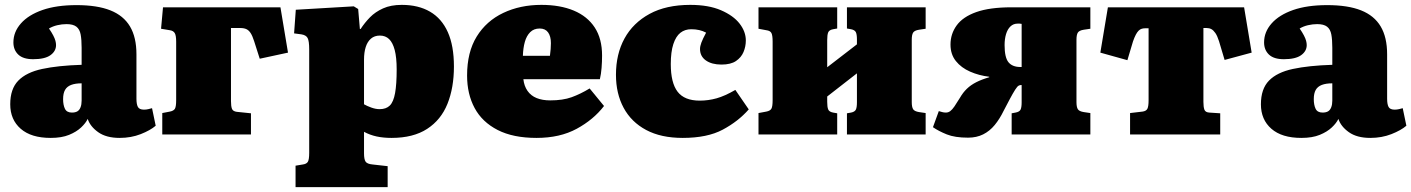

<svg xmlns="http://www.w3.org/2000/svg" viewBox="-20 -552 5792 788"><path d="M188 14Q108 14 65 -23.5Q22 -61 22 -124Q22 -187 55 -221Q88 -255 153 -269Q218 -283 315 -286V-356Q315 -389 311 -410.5Q307 -432 293.5 -442.5Q280 -453 253 -453Q234 -453 215 -448.5Q196 -444 181 -435Q192 -419 198.5 -406.5Q205 -394 207.5 -384.5Q210 -375 210 -367Q210 -342 187 -325.5Q164 -309 116 -309Q75 -309 55 -328Q35 -347 35 -378Q35 -421 66 -456Q97 -491 154.5 -511Q212 -531 294 -531Q379 -531 433 -509.5Q487 -488 513.5 -443.5Q540 -399 540 -329V-147Q540 -124 546 -113Q552 -102 571 -102Q580 -102 588.5 -104Q597 -106 604 -108L619 -36Q597 -17 557.5 -1.5Q518 14 471 14Q416 14 383 -9.5Q350 -33 340 -64Q332 -47 313 -29Q294 -11 263.5 1.5Q233 14 188 14ZM275 -90Q289 -90 297.5 -95Q306 -100 310.5 -111.5Q315 -123 315 -139V-210Q289 -210 272 -203.5Q255 -197 247 -183Q239 -169 239 -145Q239 -121 246.5 -105.5Q254 -90 275 -90Z M646 0V-88L677 -94Q693 -97 698 -106Q703 -115 703 -141V-381Q703 -407 697 -416.5Q691 -426 677 -428L641 -434L649 -522H1131L1162 -336L1046 -311L1023 -383Q1016 -405 1008.5 -416.5Q1001 -428 991 -432.5Q981 -437 966 -437H928V-137Q928 -116 932 -105.5Q936 -95 952 -93L1010 -87V0Z M1193 216V128L1223 123Q1238 121 1243.5 112Q1249 103 1249 75V-349Q1249 -384 1242.5 -396Q1236 -408 1217 -411L1187 -415L1194 -512L1432 -526L1450 -515L1457 -433H1460Q1477 -459 1498.5 -481Q1520 -503 1552 -517.5Q1584 -532 1629 -532Q1697 -532 1745 -504Q1793 -476 1818 -420Q1843 -364 1843 -279Q1843 -192 1816.5 -126Q1790 -60 1733 -23Q1676 14 1587 14Q1553 14 1525.5 8Q1498 2 1474 -11V77Q1474 102 1480.5 111.5Q1487 121 1509 123L1571 130V216ZM1538 -104Q1565 -104 1580 -119Q1595 -134 1601.5 -170Q1608 -206 1608 -267Q1608 -316 1600 -346.5Q1592 -377 1577 -391.5Q1562 -406 1539 -406Q1517 -406 1502.5 -393.5Q1488 -381 1481 -359Q1474 -337 1474 -307V-124Q1486 -117 1504 -110.5Q1522 -104 1538 -104Z M2182 14Q2086 14 2022.5 -18.5Q1959 -51 1928 -108.5Q1897 -166 1897 -242Q1897 -338 1936.5 -402Q1976 -466 2045.5 -499Q2115 -532 2202 -532Q2279 -532 2335 -508.5Q2391 -485 2421 -439Q2451 -393 2451 -324Q2451 -299 2449 -273.5Q2447 -248 2442 -227H2128Q2131 -199 2145 -179Q2159 -159 2182.5 -149.5Q2206 -140 2238 -140Q2290 -140 2326 -153Q2362 -166 2400 -189L2459 -117Q2416 -61 2347 -23.5Q2278 14 2182 14ZM2126 -323H2237Q2239 -338 2240 -350.5Q2241 -363 2241 -375Q2241 -403 2229.5 -419Q2218 -435 2195 -435Q2171 -435 2156 -420Q2141 -405 2134 -380Q2127 -355 2126 -323Z M2782 14Q2693 14 2632 -18.5Q2571 -51 2539.5 -109.5Q2508 -168 2508 -245Q2508 -330 2543 -394Q2578 -458 2646 -495Q2714 -532 2813 -532Q2888 -532 2939 -510Q2990 -488 3015.5 -455Q3041 -422 3041 -386Q3041 -361 3031.5 -338.5Q3022 -316 3000.5 -301.5Q2979 -287 2941 -287Q2901 -287 2877 -304Q2853 -321 2853 -351Q2853 -362 2858.5 -377Q2864 -392 2878 -418Q2865 -425 2850 -428.5Q2835 -432 2817 -432Q2791 -432 2772.5 -417.5Q2754 -403 2743.5 -371Q2733 -339 2733 -289Q2733 -212 2761 -175.5Q2789 -139 2852 -139Q2887 -139 2921 -148.5Q2955 -158 2998 -183L3053 -103Q3010 -54 2946.5 -20Q2883 14 2782 14Z M3093 0V-88L3125 -94Q3141 -97 3146 -106Q3151 -115 3151 -141V-381Q3151 -407 3146 -416.5Q3141 -426 3125 -428L3093 -434V-522H3416V-435L3399 -432Q3383 -429 3379 -419Q3375 -409 3375 -388V-276L3497 -370V-390Q3497 -411 3492.5 -420Q3488 -429 3473 -432L3456 -435V-522H3779V-434L3752 -430Q3733 -427 3727.5 -418Q3722 -409 3722 -389V-133Q3722 -113 3727.5 -104Q3733 -95 3752 -92L3779 -88V0H3456V-87L3473 -90Q3488 -93 3492.5 -102Q3497 -111 3497 -132V-251L3375 -156V-134Q3375 -113 3379 -103Q3383 -93 3399 -90L3416 -87V0Z M3953 13Q3899 13 3865.5 -0.5Q3832 -14 3809 -30L3833 -96Q3840 -94 3847 -92Q3854 -90 3862 -90Q3872 -90 3880 -96Q3888 -102 3897 -115Q3906 -128 3920 -151Q3932 -172 3948 -187.5Q3964 -203 3986.5 -214.5Q4009 -226 4040 -235V-237Q3998 -242 3961.5 -258Q3925 -274 3903 -301.5Q3881 -329 3881 -369Q3881 -413 3906.5 -448Q3932 -483 3987 -502.5Q4042 -522 4131 -522H4455V-434L4428 -430Q4409 -427 4403.5 -418Q4398 -409 4398 -389V-133Q4398 -113 4403.5 -104Q4409 -95 4428 -92L4455 -88V0H4132V-87L4148 -90Q4164 -93 4168.5 -102Q4173 -111 4173 -132V-203Q4171 -203 4169.5 -203Q4168 -203 4166 -202.5Q4164 -202 4162 -201Q4156 -199 4146.5 -184Q4137 -169 4125 -146.5Q4113 -124 4099 -97Q4083 -64 4062.5 -39Q4042 -14 4015 -0.5Q3988 13 3953 13ZM4168 -277H4173V-454Q4169 -455 4165 -455Q4161 -455 4156 -455Q4139 -455 4127 -443.5Q4115 -432 4109 -412Q4103 -392 4103 -367Q4103 -316 4119 -296.5Q4135 -277 4168 -277Z M4618 0V-88L4669 -94Q4684 -96 4689 -105.5Q4694 -115 4694 -141V-436H4681Q4673 -436 4666 -434Q4659 -432 4653 -426Q4647 -420 4641.5 -409.5Q4636 -399 4630 -382L4607 -305L4496 -336L4527 -522H5086L5117 -336L5006 -306L4983 -383Q4976 -405 4968 -416.5Q4960 -428 4951.5 -432.5Q4943 -437 4932 -437H4919V-134Q4919 -113 4923 -102Q4927 -91 4943 -90L4988 -87V0Z M5321 14Q5241 14 5198 -23.5Q5155 -61 5155 -124Q5155 -187 5188 -221Q5221 -255 5286 -269Q5351 -283 5448 -286V-356Q5448 -389 5444 -410.5Q5440 -432 5426.5 -442.5Q5413 -453 5386 -453Q5367 -453 5348 -448.5Q5329 -444 5314 -435Q5325 -419 5331.5 -406.5Q5338 -394 5340.5 -384.5Q5343 -375 5343 -367Q5343 -342 5320 -325.5Q5297 -309 5249 -309Q5208 -309 5188 -328Q5168 -347 5168 -378Q5168 -421 5199 -456Q5230 -491 5287.5 -511Q5345 -531 5427 -531Q5512 -531 5566 -509.5Q5620 -488 5646.5 -443.5Q5673 -399 5673 -329V-147Q5673 -124 5679 -113Q5685 -102 5704 -102Q5713 -102 5721.5 -104Q5730 -106 5737 -108L5752 -36Q5730 -17 5690.5 -1.5Q5651 14 5604 14Q5549 14 5516 -9.5Q5483 -33 5473 -64Q5465 -47 5446 -29Q5427 -11 5396.5 1.5Q5366 14 5321 14ZM5408 -90Q5422 -90 5430.5 -95Q5439 -100 5443.5 -111.5Q5448 -123 5448 -139V-210Q5422 -210 5405 -203.5Q5388 -197 5380 -183Q5372 -169 5372 -145Q5372 -121 5379.5 -105.5Q5387 -90 5408 -90Z"/></svg>

Font: Literata 18pt Black
Style: Regular
Weight: 900
Designer: Latin by Veronika Burian and Jose Scaglione. Greek by Irene Vlachou. Cyrillic by Vera Evstafieva.
Foundry: TypeTogether
Version: Version 3.103;gftools[0.9.29]